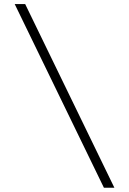

<svg xmlns="http://www.w3.org/2000/svg" viewBox="-20 -844 626 931"><path d="M102.1 -824.2 534.7 66.4H483.9L51.3 -824.2Z"/></svg>

Font: BabelStone Tangut Wenhai
Style: Regular
Weight: 400
Designer: Andrew West
Foundry: BabelStone
Version: Version 1.002 May 21, 2016